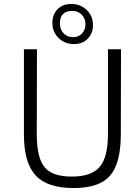

<svg xmlns="http://www.w3.org/2000/svg" viewBox="-20 -939 705 971"><path d="M418 -889Q450 -859 450 -814Q451 -773 426 -746Q400 -716 354 -716Q308 -716 277 -746Q246 -776 245 -820Q244 -862 268 -889Q295 -919 340 -919Q386 -919 418 -889ZM283 -817Q284 -788 303 -769Q322 -751 350 -751Q379 -751 396 -771Q413 -790 412 -819Q411 -847 393 -865Q374 -884 346 -884Q281 -884 283 -817ZM591 -260Q591 -112 536 -50Q482 12 353 12Q220 12 161 -51Q100 -116 101 -263V-690H167L166 -260Q166 -140 206 -93Q245 -46 343 -46Q443 -46 484 -95Q526 -143 526 -263V-690H592Z"/></svg>

Font: Taylor Sans Light
Style: Regular
Weight: 300
Italic angle: -8°
Designer: Natanael Gama
Version: Version 1.001 September 8, 2015